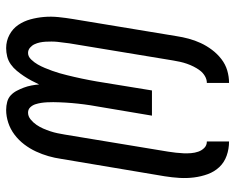

<svg xmlns="http://www.w3.org/2000/svg" viewBox="-92 -684 783 640"><g transform="rotate(90 300.0 -363.5)"><path d="M346 8Q332 8 319 4.5Q306 1 297 -7.5Q288 -16 282 -27.5Q276 -39 271.5 -51Q267 -63 264.5 -76Q262 -89 261 -102Q255 -89 248 -76Q241 -63 233 -51Q225 -39 215.5 -27.5Q206 -16 194 -7.5Q182 1 168 4.5Q154 8 140 8Q116 8 95.5 -3Q75 -14 62.5 -32.5Q50 -51 44 -73Q38 -95 36 -118.5Q34 -142 36.5 -166.5Q39 -191 43 -215L100 -560Q103 -580 108.5 -600.5Q114 -621 123 -640.5Q132 -660 145.5 -678Q159 -696 176.5 -709.5Q194 -723 214.5 -729Q235 -735 256 -735V-661Q244 -661 233 -654.5Q222 -648 214.5 -638Q207 -628 201.5 -617Q196 -606 192 -594.5Q188 -583 185.5 -571.5Q183 -560 181 -548L124 -203Q123 -193 121.5 -183Q120 -173 119 -163Q118 -153 118 -143Q118 -133 118.5 -123.5Q119 -114 121 -104.5Q123 -95 127 -86.5Q131 -78 138.5 -71.5Q146 -65 156 -65Q168 -65 178 -75.5Q188 -86 194.5 -97.5Q201 -109 206 -121Q211 -133 215.5 -145.5Q220 -158 223.5 -170Q227 -182 230 -194.5Q233 -207 236 -219.5Q239 -232 241.5 -244.5Q244 -257 246.5 -269.5Q249 -282 251 -294L281 -478H365L334 -294Q332 -284 330.5 -273.5Q329 -263 327.5 -252.5Q326 -242 325 -231.5Q324 -221 323 -211Q322 -201 321.5 -190.5Q321 -180 320.5 -169.5Q320 -159 320 -149Q320 -139 320.5 -128.5Q321 -118 322.5 -108.5Q324 -99 327 -89.5Q330 -80 337 -72.5Q344 -65 355 -65Q367 -65 377.5 -73.5Q388 -82 395.5 -93Q403 -104 408 -115.5Q413 -127 417 -139Q421 -151 423.5 -163Q426 -175 428 -187L485 -532Q487 -545 488.5 -558Q490 -571 490.5 -583.5Q491 -596 490 -608.5Q489 -621 485 -632.5Q481 -644 472.5 -652.5Q464 -661 451 -661V-735Q476 -735 498.5 -727Q521 -719 536.5 -702.5Q552 -686 560 -664Q568 -642 571 -618Q574 -594 572.5 -569.5Q571 -545 567 -520L509 -175Q506 -154 500 -133Q494 -112 484.5 -91.5Q475 -71 461 -52.5Q447 -34 428.5 -20Q410 -6 388.5 1Q367 8 346 8Z"/></g></svg>

Font: Iosevka Slab Extended Oblique
Style: Regular
Weight: 400
Width: 7
Italic angle: -9°
Monospace: yes
Designer: Belleve Invis
Foundry: Belleve Invis
Version: Version 11.1.0; ttfautohint (v1.8.3)